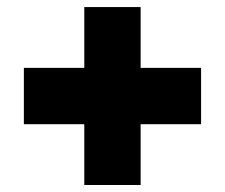

<svg xmlns="http://www.w3.org/2000/svg" viewBox="-20 -526 640 546"><path d="M379.9 -505.9Q339.8 -505.9 219.7 -505.9Q219.7 -462.9 219.7 -333Q176.8 -333 47.9 -333Q47.9 -323.2 47.9 -293Q47.9 -262.7 47.9 -172.9Q90.8 -172.9 219.7 -172.9Q219.7 -129.9 219.7 0Q259.8 0 379.9 0Q379.9 -43 379.9 -172.9Q422.9 -172.9 551.8 -172.9Q551.8 -212.9 551.8 -333Q508.8 -333 379.9 -333Q379.9 -376 379.9 -505.9Z"/></svg>

Font: Avakin
Style: Bold
Weight: 700
Designer: Herb Lubalin, Tom Carnase, Ed Benguiat, Adobe Type Staff
Version: Version 1.0